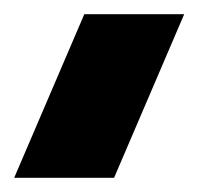

<svg xmlns="http://www.w3.org/2000/svg" viewBox="-40 -48 280 271"><path d="M-20 203 79 -28H220L121 203Z"/></svg>

Font: MuseoModerno
Style: Bold
Weight: 700
Designer: Pablo Cosgaya, Héctor Gatti, Marcela Romero, and the Authors of The MuseoModerno Project.
Foundry: Omnibus-Type Team
Version: Version 1.001